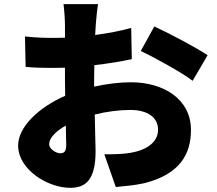

<svg xmlns="http://www.w3.org/2000/svg" viewBox="-20 -840 1040 922"><path d="M721 -713 656 -595C717 -567 858 -489 905 -452L977 -575C921 -612 801 -676 721 -713ZM296 -237 298 -143C298 -108 284 -104 269 -104C250 -104 216 -124 216 -148C216 -176 246 -209 296 -237ZM100 -665 103 -519C137 -515 177 -514 249 -514L292 -515V-458L293 -380C167 -325 67 -231 67 -141C67 -26 209 62 317 62C389 62 439 27 439 -114L435 -290C491 -304 551 -312 606 -312C689 -312 739 -276 739 -217C739 -156 683 -119 606 -106C573 -100 529 -99 481 -99L536 58C580 54 625 50 672 40C843 -3 897 -99 897 -216C897 -364 766 -445 608 -445C558 -445 495 -438 432 -424V-463L433 -527C494 -534 558 -544 613 -556L610 -706C560 -692 499 -680 437 -672L440 -723C442 -749 447 -801 451 -820H285C288 -801 292 -743 292 -722V-659L244 -658C208 -658 161 -658 100 -665Z"/></svg>

Font: Noto Sans CJK HK Black
Style: Regular
Weight: 900
Designer: Ryoko NISHIZUKA 西塚涼子 (kana, bopomofo & ideographs); Paul D. Hunt (Latin, Greek & Cyrillic); Sandoll Communications 산돌커뮤니
Foundry: Adobe
Version: Version 2.004;hotconv 1.0.118;makeotfexe 2.5.65603